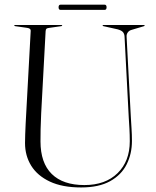

<svg xmlns="http://www.w3.org/2000/svg" viewBox="-20 -810 686 844"><path d="M546 -293 527.5 -649Q527 -660.5 521 -668.2Q515 -676 497.5 -681L434.5 -695Q431 -696 431 -697.5Q431 -700 434.5 -700H613Q616 -700 616 -697.5Q616 -695.5 610 -694L559.5 -679Q547.5 -676 541.5 -667.2Q535.5 -658.5 536.5 -648L555 -298Q556.5 -271 558.2 -244.5Q560 -218 560 -190.5Q560 -134 536.8 -87.5Q513.5 -41 464 -13.5Q414.5 14 336.5 14Q254 14 199.2 -11.8Q144.5 -37.5 117.2 -81.5Q90 -125.5 90 -181Q90 -196 90.8 -219.5Q91.5 -243 92.8 -267Q94 -291 95 -307.5L115 -675Q115.5 -685 99.5 -687.5L46.5 -695Q42.5 -696 42.5 -697.5Q42.5 -700 46 -700H250Q253.5 -700 253.5 -697.5Q253.5 -696 249.5 -695L196.5 -687.5Q187.5 -686.5 184.2 -683.8Q181 -681 180.5 -672.5L161 -311Q159 -273 158.5 -241.5Q158 -210 158 -188.5Q158 -94 207.5 -45.2Q257 3.5 351 3.5Q443.5 3.5 497 -49Q550.5 -101.5 550.5 -189Q550.5 -217 549 -244.2Q547.5 -271.5 546 -293ZM237.5 -778Q237.5 -789.5 246.5 -789.5H439.5Q448.5 -789.5 448.5 -778Q448.5 -766.5 439.5 -766.5H246.5Q237.5 -766.5 237.5 -778Z"/></svg>

Font: Fraunces 144pt S000 Light
Style: Regular
Weight: 300
Version: Version 1.000; ttfautohint (v1.8.3)